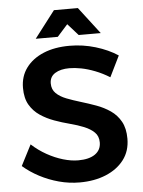

<svg xmlns="http://www.w3.org/2000/svg" viewBox="-60 -950 748 1006"><g transform="rotate(-5 314.0 -447.5)"><path d="M526 -527Q489 -550 450.5 -565Q412 -580 378 -586.5Q344 -593 316 -593Q269 -593 240.5 -575Q212 -557 212 -522Q212 -490 232.5 -470Q253 -450 286.5 -437Q320 -424 360 -412Q400 -400 440 -385.5Q480 -371 513.5 -348Q547 -325 567 -289Q587 -253 587 -199Q587 -134 552 -88Q517 -42 456.5 -17Q396 8 319 8Q263 8 209.5 -6.5Q156 -21 108.5 -46Q61 -71 23 -104L79 -213Q115 -180 157 -156.5Q199 -133 241.5 -120.5Q284 -108 321 -108Q378 -108 409.5 -130Q441 -152 441 -192Q441 -225 420.5 -245Q400 -265 367 -278.5Q334 -292 293.5 -302.5Q253 -313 213 -327.5Q173 -342 139.5 -364.5Q106 -387 85.5 -422Q65 -457 65 -511Q65 -572 98 -616.5Q131 -661 189.5 -685.5Q248 -710 327 -710Q397 -710 463.5 -690Q530 -670 580 -637ZM262 -903H388L496 -762H380L288 -865H362L270 -762H154Z"/></g></svg>

Font: Alexandria Medium
Style: Regular
Weight: 500
Designer: Mohamed Gaber
Foundry: Kief Type Foundry
Version: Version 5.100